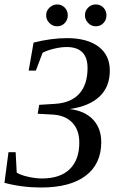

<svg xmlns="http://www.w3.org/2000/svg" viewBox="-20 -833 535 863"><path d="M164.6 9.8Q79.1 9.8 0 -11.2L18.1 -148.9H50.3L55.2 -57.1Q71.3 -46.4 105.7 -38.6Q140.1 -30.8 168.5 -30.8Q250.5 -30.8 293.5 -72.8Q336.4 -114.7 336.4 -192.4Q336.4 -248.5 305.2 -281.5Q273.9 -314.5 218.3 -317.9L149.4 -321.8L156.2 -361.8L227.1 -366.2Q299.3 -370.6 336.4 -411.9Q373.5 -453.1 373.5 -527.3Q373.5 -621.6 279.3 -621.6Q253.4 -621.6 222.2 -614Q190.9 -606.4 171.4 -595.7L141.1 -515.6H108.9L130.9 -641.6Q210.9 -661.6 281.2 -661.6Q371.6 -661.6 422.6 -623.5Q473.6 -585.4 473.6 -515.6Q473.6 -442.9 427.5 -399.2Q381.3 -355.5 293.5 -342.8Q361.8 -334.5 398.4 -295.2Q435.1 -255.9 435.1 -194.3Q435.1 -96.2 365.2 -43.2Q295.4 9.8 164.6 9.8ZM458.5 -764.2Q458.5 -743.7 444.8 -729.2Q431.2 -714.8 410.6 -714.8Q390.1 -714.8 376 -730Q361.8 -745.1 361.8 -764.2Q361.8 -784.7 376 -798.8Q390.1 -813 410.6 -813Q431.2 -813 444.8 -798.8Q458.5 -784.7 458.5 -764.2ZM284.7 -764.2Q284.7 -743.7 271 -729.2Q257.3 -714.8 236.8 -714.8Q216.8 -714.8 202.1 -729.5Q187.5 -744.1 187.5 -764.2Q187.5 -784.7 202.6 -798.8Q217.8 -813 236.8 -813Q257.3 -813 271 -798.8Q284.7 -784.7 284.7 -764.2Z"/></svg>

Font: Liberation Serif
Style: Italic
Weight: 400
Italic angle: -16.333°
Designer: Steve Matteson
Foundry: Ascender Corporation
Version: Version 2.1.5